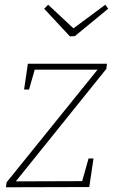

<svg xmlns="http://www.w3.org/2000/svg" viewBox="-20 -793 490 813"><path d="M376 -122 358 -1 5 0 8 -21 393 -498H127L103 -414H82L98 -523H433L430 -501L47 -25L328 -26L355 -122ZM426 -773 438 -756 297 -640 276 -639 167 -756 184 -773 291 -673Z"/></svg>

Font: Bitter ExtraLight
Style: Italic
Weight: 200
Italic angle: -9°
Designer: Sol Matas, and Bitter project Authors
Foundry: Sol Matas
Version: Version 2.001